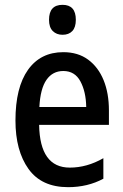

<svg xmlns="http://www.w3.org/2000/svg" viewBox="-20 -765 511 795"><path d="M242 -549Q303 -549 345 -518Q387 -487 409 -433Q431 -379 431 -308V-248H142Q145 -71 269 -71Q340 -71 408 -110V-25Q343 10 262 10Q152 10 98 -65.5Q44 -141 44 -266Q44 -403 96 -476Q148 -549 242 -549ZM242 -471Q198 -471 172.5 -434.5Q147 -398 143 -322H337Q336 -385 313 -428Q290 -471 242 -471ZM239 -745Q294 -745 294 -683Q294 -652 279.5 -636.5Q265 -621 239 -621Q214 -621 198.5 -636.5Q183 -652 183 -683Q183 -745 239 -745Z"/></svg>

Font: Noto Sans Malayalam Condensed Medium
Style: Regular
Weight: 500
Width: 3
Designer: Jelle Bosma - Monotype Design Team
Foundry: Monotype Imaging Inc.
Version: Version 2.104; ttfautohint (v1.8.4.7-5d5b)